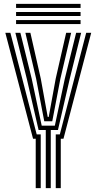

<svg xmlns="http://www.w3.org/2000/svg" viewBox="-20 -969 498 989"><path d="M215.8 0V-299.2H178.8L117.8 -564.2L59.2 -800H85L143.2 -564.2L194.8 -321.8H262.5L314 -564.2L372.2 -800H398L339.5 -564.2L278.5 -299.2H241.5V0ZM164 0V-254.5H150.2L7.5 -800H33.5L169 -276.8H189.8V0ZM267.2 0V-276.8H288.2L424 -800H449.8L307 -254.5H293V0ZM208 -344.2 166 -564.2 110.8 -800H136.5L190 -564.2L225.8 -366.8H231L267 -564.2L320.8 -800H346.5L291.2 -564.2L249.2 -344.2ZM395 -928H62.8V-949H395ZM395 -886.5H62.8V-907.2H395ZM395 -845H62.8V-865.8H395Z"/></svg>

Font: Big Shoulders Inline Display ExtraBold
Style: Regular
Weight: 800
Designer: Patric King
Foundry: XO Type Co
Version: Version 1.000